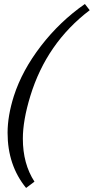

<svg xmlns="http://www.w3.org/2000/svg" viewBox="-20 -762 465 952"><path d="M109.4 169.9Q17.6 57.6 17.6 -103.5Q17.6 -187.5 48.8 -286.1Q89.8 -413.1 183.3 -534.4Q276.9 -655.8 400.9 -742.2L424.8 -711.4Q210.9 -548.8 130.4 -286.1Q93.3 -165 93.3 -74.7Q93.3 50.3 150.9 138.7Z"/></svg>

Font: Elstob 10pt
Style: Italic
Weight: 400
Italic angle: -20°
Designer: Peter S. Baker
Version: Version 1.015